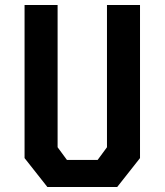

<svg xmlns="http://www.w3.org/2000/svg" viewBox="-20 -750 660 770"><path d="M170 0H450L541.5 -116V-730H409V-159.5L371.5 -108.5H248.5L211 -159.5V-730H78.5V-116Z"/></svg>

Font: Monaspace Krypton SemiBold
Style: Regular
Weight: 600
Designer: Riley Cran & the Lettermatic Team
Foundry: Lettermatic
Version: Version 1.200 (Monaspace Krypton)